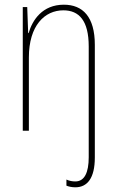

<svg xmlns="http://www.w3.org/2000/svg" viewBox="-20 -623 498 818"><path d="M301 175C352 175 384 136 384 48V-432C384 -551 333 -603 252 -603C161 -603 118 -538 102 -482H100L96 -593H77V-66H103V-378C103 -514 170 -579 250 -579C317 -579 358 -535 358 -425V47C358 112 340 150 301 150C289 150 276 148 263 142V168C273 172 286 175 301 175Z"/></svg>

Font: Noto Sans Malayalam UI Condensed Thin
Style: Regular
Weight: 100
Width: 3
Designer: Jelle Bosma - Monotype Design Team
Foundry: Monotype Imaging Inc.
Version: Version 2.104